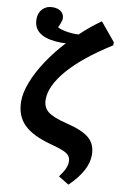

<svg xmlns="http://www.w3.org/2000/svg" viewBox="-109 -862 731 1152"><g transform="rotate(10 256.5 -286.0)"><path d="M393 230 329 191Q353 158 362.5 136.5Q372 115 372 96Q372 74 362 60Q352 46 325.5 34.5Q299 23 249 10Q132 -21 79.5 -74Q27 -127 27 -214Q27 -266 52 -331Q77 -396 123 -466Q169 -536 231 -603Q214 -601 200 -601.5Q186 -602 169 -603Q32 -615 32 -715Q32 -754 55.5 -778Q79 -802 116 -802Q149 -802 168 -786.5Q187 -771 187 -745Q187 -729 168 -689Q182 -681 206 -675.5Q230 -670 257 -668Q279 -667 297 -668Q326 -696 357 -721.5Q388 -747 421 -770L513 -659V-640Q342 -532 256 -432.5Q170 -333 170 -250Q170 -203 202 -177Q234 -151 316 -131Q417 -107 459 -70.5Q501 -34 501 31Q501 126 393 230Z"/></g></svg>

Font: Literata
Style: Bold
Weight: 700
Designer: Latin by Veronika Burian and Jose Scaglione. Greek by Irene Vlachou. Cyrillic by Vera Evstafieva.
Foundry: TypeTogether
Version: Version 3.103; ttfautohint (v1.8.4.7-5d5b);gftools[0.9.29]